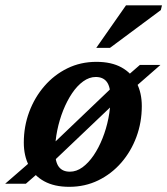

<svg xmlns="http://www.w3.org/2000/svg" viewBox="-53 -710 646 742"><path d="M319.5 -471Q377.5 -471 416.5 -449.5Q455.5 -428 475.2 -389.5Q495 -351 495 -300Q495 -237 474.2 -181Q453.5 -125 415.8 -81.5Q378 -38 326.8 -13Q275.5 12 214.5 12Q157 12 117.8 -9.5Q78.5 -31 58.8 -69.5Q39 -108 39 -159Q39 -221.5 60 -277.8Q81 -334 118.8 -377.5Q156.5 -421 207.5 -446Q258.5 -471 319.5 -471ZM217 -46.5Q242.5 -46.5 265.8 -63.5Q289 -80.5 308.8 -109.5Q328.5 -138.5 343.2 -175.5Q358 -212.5 366 -253Q374 -293.5 374 -332.5Q374 -374.5 359.8 -393.5Q345.5 -412.5 317 -412.5Q292 -412.5 268.5 -395.5Q245 -378.5 225.5 -349.5Q206 -320.5 191.2 -283.5Q176.5 -246.5 168.2 -206Q160 -165.5 160 -126.5Q160 -84.5 174.2 -65.5Q188.5 -46.5 217 -46.5ZM487.5 -459H567L452.5 -359L420.5 -340.5L143 -76.5L112.5 -57L47 0H-33L81 -99L113 -117L391 -382.5L422 -402ZM319 -525 434 -689.5H573L568.5 -671L372 -525Z"/></svg>

Font: Newsreader SemiBold
Style: Italic
Weight: 600
Italic angle: -17°
Designer: Hugues Gentile
Foundry: Production Type
Version: Version 1.003